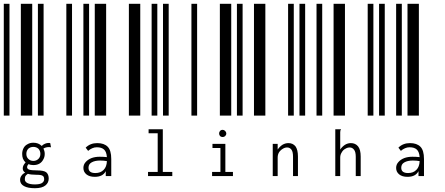

<svg xmlns="http://www.w3.org/2000/svg" viewBox="-20 -610 2350 1013"><path d="M0 0V-590H30V0ZM90 0V-590H150V0ZM180 0V-590H210V0ZM249 167Q245 166 239 166Q221 166 209 174Q216 187 216 202Q216 219 208 232Q201 246 187 254Q174 261 156 261Q142 261 130 256Q123 264 123 272Q123 281 134 285Q146 289 175 289Q211 289 224 299Q237 310 237 332Q237 354 220 368Q202 383 164 383Q127 383 107 372Q86 361 86 339Q86 326 94 316Q101 306 113 301Q100 293 100 278Q100 263 115 247Q106 239 101 227Q97 216 97 202Q97 186 104 172Q111 158 125 151Q138 143 156 143Q183 143 200 160Q208 152 218 148Q227 144 239 144L245 145ZM156 239Q172 239 183 228Q193 218 193 202Q193 186 183 175Q172 165 156 165Q140 165 129 175Q119 186 119 202Q119 218 129 228Q140 239 156 239ZM213 336Q213 327 210 322Q207 317 197 314Q188 312 169 312Q143 312 127 307Q118 313 114 319Q111 326 111 336Q111 349 125 356Q139 363 164 363Q189 363 201 356Q213 348 213 336Z M330 0V-590H360V0ZM420 0V-590H450V0ZM480 0V-590H540V0ZM493 145Q529 145 548 164Q567 183 567 229V319H538V293Q523 323 480 323Q452 323 436 310Q420 297 420 276Q420 258 432 245Q443 232 463 224Q482 217 506 217Q527 217 544 219Q542 191 529 179Q516 167 491 167Q478 167 467 172Q455 177 445 186L432 169Q456 145 493 145ZM483 303Q511 303 527 286Q543 270 544 240Q527 237 508 237Q480 237 463 247Q447 256 447 275Q447 303 483 303Z M660 0V-590H720V0ZM780 0V-590H810V0ZM840 0V-590H870V0ZM761 297H812V93H764V72H839V297H889V319H761Z M990 0V-590H1020V0ZM1140 0V-590H1200V0ZM1230 0V-590H1260V0ZM1099 297H1143V171H1101V149H1169V297H1209V319H1099ZM1155 113Q1147 113 1141 108Q1136 102 1136 94Q1136 86 1141 81Q1146 75 1155 75Q1162 75 1168 81Q1174 87 1174 94Q1174 102 1168 108Q1162 113 1155 113Z M1320 0V-590H1380V0ZM1500 0V-590H1530V0ZM1560 0V-590H1590V0ZM1419 149H1445V179Q1455 164 1470 154Q1485 145 1502 145Q1525 145 1539 162Q1552 180 1552 216V319H1526V217Q1526 191 1518 180Q1509 168 1495 168Q1483 168 1472 175Q1460 182 1452 194Q1445 206 1445 221V319H1419Z M1650 0V-590H1680V0ZM1740 0V-590H1800V0ZM1920 0V-590H1950V0ZM1749 72H1779V74Q1776 77 1776 79Q1775 82 1775 88V179Q1785 164 1800 154Q1815 145 1831 145Q1855 145 1869 162Q1883 179 1883 216V319H1857V217Q1857 191 1848 180Q1839 168 1825 168Q1813 168 1802 175Q1790 181 1783 194Q1775 206 1775 221V319H1749Z M1980 0V-590H2010V0ZM2070 0V-590H2100V0ZM2130 0V-590H2190V0ZM2143 145Q2179 145 2198 164Q2217 183 2217 229V319H2188V293Q2173 323 2130 323Q2102 323 2086 310Q2070 297 2070 276Q2070 258 2082 245Q2093 232 2113 224Q2132 217 2156 217Q2177 217 2194 219Q2192 191 2179 179Q2166 167 2141 167Q2128 167 2117 172Q2105 177 2095 186L2082 169Q2106 145 2143 145ZM2133 303Q2161 303 2177 286Q2193 270 2194 240Q2177 237 2158 237Q2130 237 2113 247Q2097 256 2097 275Q2097 303 2133 303Z"/></svg>

Font: Libre Barcode 128 Text
Style: Regular
Weight: 400
Version: Version 1.005; ttfautohint (v1.8.3)